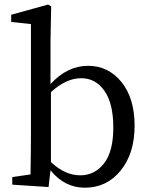

<svg xmlns="http://www.w3.org/2000/svg" viewBox="-20 -830 674 863"><path d="M209 -416V-101.6Q271.5 -42 340.8 -42Q405.3 -42 447.3 -95.2Q489.3 -148.4 489.3 -256.8Q489.3 -364.3 449.7 -421.4Q410.2 -478.5 344.7 -478.5Q277.3 -478.5 209 -416ZM207 -646.5V-452.1Q282.2 -534.2 376 -534.2Q466.8 -534.2 525.9 -461.4Q585 -388.7 585 -264.6Q585 -140.6 522.5 -63.5Q460 13.7 361.3 13.7Q270.5 13.7 207 -64.5L198.2 10.7L35.2 0V-34.2L117.2 -45.9Q119.1 -157.2 119.1 -230.5V-721.7L30.3 -731.4V-763.7L196.3 -809.6L210 -801.8Z"/></svg>

Font: GenYoMin TW TTF Medium
Style: Regular
Weight: 500
Version: Version 1.300